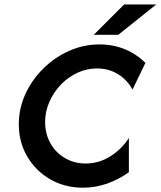

<svg xmlns="http://www.w3.org/2000/svg" viewBox="-20 -839 729 871"><path d="M356.2 12.5Q273.6 12.5 207.6 -25.7Q141.7 -63.9 103.5 -129.2Q65.3 -194.4 65.3 -275Q65.3 -346.5 94.8 -411.5Q124.3 -476.4 175.7 -527.4Q227.1 -578.5 293.1 -608Q359 -637.5 431.2 -637.5Q493.8 -637.5 547.2 -615.3Q600.7 -593.1 639.6 -553.5L581.2 -432.6Q557.6 -476.4 515.6 -502.4Q473.6 -528.5 419.4 -528.5Q373.6 -528.5 330.9 -508.7Q288.2 -488.9 255.6 -454.5Q222.9 -420.1 203.8 -376.4Q184.7 -332.6 184.7 -285.4Q184.7 -231.9 208.7 -189.2Q232.6 -146.5 274.7 -121.9Q316.7 -97.2 368.8 -97.2Q428.5 -97.2 480.6 -129.9Q532.6 -162.5 564.6 -213.2V-57.6Q519.4 -25 466 -6.2Q412.5 12.5 356.2 12.5ZM405.6 -681.2 543.1 -818.8H688.9L516.7 -681.2Z"/></svg>

Font: Afacad SemiBold
Style: Italic
Weight: 600
Italic angle: -14°
Designer: Kristian Moeller
Foundry: Dicotype
Version: Version 1.000